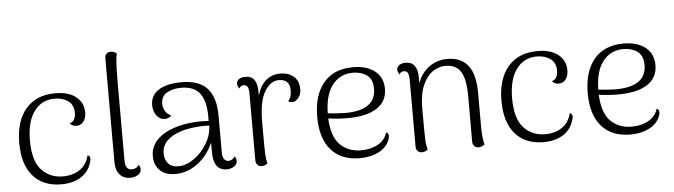

<svg xmlns="http://www.w3.org/2000/svg" viewBox="-47 -916 3912 1115"><g transform="rotate(-5 1909.5 -358.0)"><path d="M48 -248Q48 -374 109 -445.5Q170 -517 281 -517Q358 -517 401.5 -482.5Q445 -448 445 -391Q445 -358 429.5 -338Q414 -318 389 -318Q362 -318 350 -336Q368 -340 376.5 -355.5Q385 -371 385 -395Q385 -440 353.5 -463Q322 -486 274 -486Q200 -486 155.5 -426.5Q111 -367 111 -256Q111 -138 159.5 -85Q208 -32 285 -32Q342 -32 383 -59.5Q424 -87 437 -142Q452 -137 452 -120Q452 -111 446 -94Q429 -42 383 -14.5Q337 13 271 13Q166 13 107 -54Q48 -121 48 -248Z M589 -89V-694Q589 -711 598.5 -720Q608 -729 624 -729Q644 -729 658 -715Q652 -695 650 -653Q648 -611 648 -520V-91Q648 -38 687 -38Q700 -38 711 -44Q722 -50 727 -61Q737 -50 737 -34Q737 -14 718 -2Q699 10 673 10Q634 10 611.5 -16Q589 -42 589 -89Z M1297 -34Q1297 -15 1279 -2.5Q1261 10 1236 10Q1158 10 1158 -97V-152Q1124 -76 1064.5 -32.5Q1005 11 936 11Q878 11 846 -20.5Q814 -52 814 -104Q814 -161 856.5 -202Q899 -243 976 -264Q1042 -281 1112 -281Q1127 -281 1155 -279V-305Q1155 -396 1121 -440.5Q1087 -485 1012 -485Q964 -485 929.5 -465.5Q895 -446 895 -401Q895 -379 907 -358.5Q919 -338 941 -331Q928 -313 902 -313Q873 -313 854.5 -339Q836 -365 836 -398Q836 -457 884.5 -487Q933 -517 1019 -517Q1119 -517 1167 -464Q1215 -411 1215 -302V-91Q1215 -38 1252 -38Q1261 -38 1271 -44Q1281 -50 1287 -61Q1297 -50 1297 -34ZM1156 -252 1132 -253Q1094 -253 1053.5 -247.5Q1013 -242 986 -232Q934 -215 906 -185Q878 -155 878 -114Q878 -79 897.5 -55.5Q917 -32 958 -32Q1002 -32 1048 -64Q1094 -96 1124.5 -147Q1155 -198 1156 -252Z M1701 -417Q1701 -388 1686 -368Q1671 -348 1651 -346H1647Q1631 -346 1626 -353Q1638 -369 1641.5 -383Q1645 -397 1645 -415Q1645 -480 1581 -480Q1533 -480 1498.5 -423.5Q1464 -367 1464 -244V-174Q1464 -87 1465.5 -56Q1467 -25 1474 -5Q1460 9 1439 9Q1424 9 1414.5 -1Q1405 -11 1405 -28V-417Q1405 -444 1398 -456Q1391 -468 1376 -468Q1357 -468 1349 -451Q1338 -467 1338 -479Q1338 -496 1352 -506Q1366 -516 1390 -516Q1460 -516 1458 -418V-400Q1474 -457 1509 -487Q1544 -517 1592 -517Q1641 -517 1671 -491Q1701 -465 1701 -417Z M2190 -102Q2190 -89 2184 -76Q2166 -33 2119.5 -10Q2073 13 2011 13Q1904 13 1844.5 -54Q1785 -121 1785 -248Q1785 -374 1845 -445.5Q1905 -517 2017 -517Q2096 -517 2143.5 -480Q2191 -443 2191 -376Q2191 -302 2131 -263.5Q2071 -225 1960 -225Q1904 -225 1848 -233Q1853 -126 1900.5 -79Q1948 -32 2023 -32Q2079 -32 2120.5 -55Q2162 -78 2176 -123Q2190 -118 2190 -102ZM1848 -263Q1887 -258 1947 -256Q2128 -256 2128 -382Q2128 -437 2095 -461Q2062 -485 2014 -485Q1939 -485 1894 -428Q1849 -371 1848 -263Z M2739 -4Q2723 10 2704 10Q2689 10 2679 0.5Q2669 -9 2669 -25V-301Q2668 -391 2641 -434.5Q2614 -478 2552 -478Q2515 -478 2479.5 -455Q2444 -432 2420.5 -379.5Q2397 -327 2397 -244Q2397 -106 2398.5 -66.5Q2400 -27 2408 -4Q2394 10 2374 10Q2358 10 2348.5 0Q2339 -10 2339 -27V-417Q2338 -445 2331.5 -456.5Q2325 -468 2310 -468Q2291 -468 2283 -451Q2272 -467 2272 -479Q2272 -496 2286 -506Q2300 -516 2324 -516Q2393 -516 2393 -423V-391Q2415 -451 2461 -484Q2507 -517 2567 -517Q2728 -517 2728 -306V-103Q2730 -31 2739 -4Z M2859 -248Q2859 -374 2920 -445.5Q2981 -517 3092 -517Q3169 -517 3212.5 -482.5Q3256 -448 3256 -391Q3256 -358 3240.5 -338Q3225 -318 3200 -318Q3173 -318 3161 -336Q3179 -340 3187.5 -355.5Q3196 -371 3196 -395Q3196 -440 3164.5 -463Q3133 -486 3085 -486Q3011 -486 2966.5 -426.5Q2922 -367 2922 -256Q2922 -138 2970.5 -85Q3019 -32 3096 -32Q3153 -32 3194 -59.5Q3235 -87 3248 -142Q3263 -137 3263 -120Q3263 -111 3257 -94Q3240 -42 3194 -14.5Q3148 13 3082 13Q2977 13 2918 -54Q2859 -121 2859 -248Z M3767 -102Q3767 -89 3761 -76Q3743 -33 3696.5 -10Q3650 13 3588 13Q3481 13 3421.5 -54Q3362 -121 3362 -248Q3362 -374 3422 -445.5Q3482 -517 3594 -517Q3673 -517 3720.5 -480Q3768 -443 3768 -376Q3768 -302 3708 -263.5Q3648 -225 3537 -225Q3481 -225 3425 -233Q3430 -126 3477.5 -79Q3525 -32 3600 -32Q3656 -32 3697.5 -55Q3739 -78 3753 -123Q3767 -118 3767 -102ZM3425 -263Q3464 -258 3524 -256Q3705 -256 3705 -382Q3705 -437 3672 -461Q3639 -485 3591 -485Q3516 -485 3471 -428Q3426 -371 3425 -263Z"/></g></svg>

Font: Arima Madurai Light
Style: Regular
Weight: 300
Designer: Joana Correia and Natanael Gama
Foundry: NDISCOVER
Version: Version 1.020